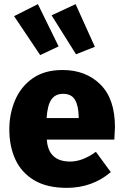

<svg xmlns="http://www.w3.org/2000/svg" viewBox="-20 -889 597 927"><path d="M302 18Q207 18 145.5 -18.5Q84 -55 54.5 -118.5Q25 -182 25 -264Q25 -340 53 -405.5Q81 -471 138 -511Q195 -551 282 -551Q394 -551 464.5 -481.5Q535 -412 535 -275L532 -215H206Q213 -109 319 -109Q378 -109 443 -156L515 -58Q425 18 302 18ZM360 -319V-325Q359 -378 342 -407Q325 -436 285 -436Q247 -436 228 -408.5Q209 -381 205 -319ZM174 -623 48 -811 163 -869 263 -665ZM347 -627 229 -815 345 -869 438 -663Z"/></svg>

Font: Trujillo ExtraBold
Style: Regular
Weight: 800
Designer: Fira Sans original fonts by bBox Type GmbH, Carrois Corporate GbR, & Edenspiekermann AG / Changes by Cristiano Sobral
Foundry: Fira Sans original fonts by bBox Type GmbH, Carrois Corporate GbR, & Edenspiekermann AG / Changes by Cristiano Sobral
Version: Version 4.301;July 28, 2020;FontCreator 13.0.0.2655 64-bit